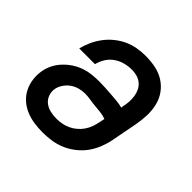

<svg xmlns="http://www.w3.org/2000/svg" viewBox="-144 -684 837 837"><g transform="rotate(45 275.0 -265.0)"><path d="M222 12Q194 12 167.5 8Q141 4 117.5 -6Q94 -16 75 -33Q56 -50 44.5 -72.5Q33 -95 29.5 -122Q26 -149 31 -176Q35 -198 45.5 -218.5Q56 -239 72.5 -256.5Q89 -274 109 -287Q129 -300 150.5 -307.5Q172 -315 194 -317.5Q216 -320 238 -320Q257 -320 276 -319Q295 -318 313.5 -316.5Q332 -315 350.5 -313.5Q369 -312 388 -307L389 -316Q393 -333 394 -350Q395 -367 392.5 -383.5Q390 -400 383 -414Q376 -428 364 -438Q352 -448 336.5 -452.5Q321 -457 304 -457Q283 -457 261.5 -451.5Q240 -446 221 -433Q202 -420 190 -400.5Q178 -381 173 -360H76Q82 -385 93 -409Q104 -433 120 -454.5Q136 -476 157.5 -493.5Q179 -511 203 -522Q227 -533 252.5 -537.5Q278 -542 303 -542Q335 -542 365 -536Q395 -530 419.5 -514.5Q444 -499 461 -475.5Q478 -452 485 -423Q492 -394 491 -363Q490 -332 484 -300L461 -180Q456 -154 445.5 -127.5Q435 -101 418.5 -78Q402 -55 378.5 -36.5Q355 -18 329 -7Q303 4 275.5 8Q248 12 222 12ZM222 -73Q238 -73 255 -76Q272 -79 288 -86.5Q304 -94 318 -106Q332 -118 342 -133Q352 -148 357.5 -164Q363 -180 366 -196L371 -220Q355 -226 338 -228Q321 -230 303 -231.5Q285 -233 267.5 -236Q250 -239 233 -239Q216 -239 199 -234.5Q182 -230 167 -220Q152 -210 141 -194.5Q130 -179 126 -162Q122 -142 128.5 -123.5Q135 -105 149.5 -93.5Q164 -82 183 -77.5Q202 -73 222 -73Z"/></g></svg>

Font: Lode Dark
Style: Bold Italic
Weight: 700
Italic angle: -11°
Monospace: yes
Designer: Belleve Invis
Foundry: Belleve Invis
Version: Version 29.2.0; ttfautohint (v1.8.3)